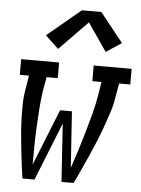

<svg xmlns="http://www.w3.org/2000/svg" viewBox="-54 -814 631 857"><g transform="rotate(5 261.0 -385.5)"><path d="M79 0Q74 -33 70 -65.5Q66 -98 62.5 -130.5Q59 -163 56 -196Q53 -229 52 -262.5Q51 -296 51.5 -330Q52 -364 58 -398L68 -460H27V-530H197V-460H147L136 -398Q130 -356 127 -314.5Q124 -273 122 -231.5Q120 -190 119.5 -148.5Q119 -107 119 -66L220 -318H273L290 -66Q304 -107 317 -148.5Q330 -190 342 -231.5Q354 -273 365 -314.5Q376 -356 383 -398L393 -460H352V-530H522V-460H472L461 -398Q456 -363 445 -329.5Q434 -296 422 -262.5Q410 -229 396.5 -196Q383 -163 368.5 -130.5Q354 -98 339 -65Q324 -32 308 0H254L237 -260L133 0ZM187 -590 128 -646 278 -771H365L469 -641L400 -595L314 -720Z"/></g></svg>

Font: Iosevka Curly Slab Oblique
Style: Regular
Weight: 400
Italic angle: -9°
Monospace: yes
Designer: Belleve Invis
Foundry: Belleve Invis
Version: Version 11.1.0; ttfautohint (v1.8.3)